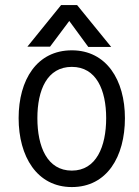

<svg xmlns="http://www.w3.org/2000/svg" viewBox="-20 -736 559 770"><path d="M425.8 -547.9 289.1 -715.8H225.1L89.8 -548.8H180.7L257.8 -651.9L334 -547.9ZM54.7 -262.2C54.7 -108.9 127.9 14.2 268.1 14.2C409.2 14.2 481 -107.9 481 -262.2C481 -414.6 407.2 -534.2 268.1 -534.2C127.9 -534.2 54.7 -416 54.7 -262.2ZM129.9 -262.2C129.9 -375 168.9 -467.8 268.1 -467.8C366.2 -467.8 405.8 -375 405.8 -262.2C405.8 -148.4 366.2 -51.8 268.1 -51.8C168.9 -51.8 129.9 -148.4 129.9 -262.2Z"/></svg>

Font: Tuffy
Style: Regular
Weight: 500
Designer: Thatcher Ulrich, Karoly Barta and Michael Everson
Version: Version 001.270